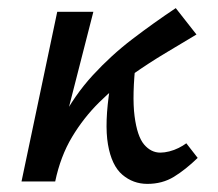

<svg xmlns="http://www.w3.org/2000/svg" viewBox="-20 -447 537 473"><path d="M84 0Q97 -85 130 -148.5Q163 -212 208.5 -261.5Q254 -311 306.5 -351Q359 -391 413 -427L464 -362Q429 -341 388 -316.5Q347 -292 305 -262.5Q263 -233 224.5 -195Q186 -157 157.5 -109.5Q129 -62 116 0ZM33 0 121 -418H210L103 0ZM343 6Q308 6 281.5 -16.5Q255 -39 246 -91Q237 -143 251 -232L315 -300Q305 -211 311.5 -161Q318 -111 335 -91Q352 -71 375 -71Q385 -71 397 -74Q409 -77 420 -82.5Q431 -88 439 -94L467 -58Q437 -29 408.5 -11.5Q380 6 343 6Z"/></svg>

Font: Ysabeau SemiBold
Style: Italic
Weight: 600
Italic angle: -12°
Designer: Christian Thalmann (Catharsis Fonts)
Version: Version 2.002